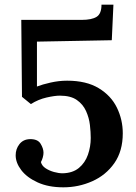

<svg xmlns="http://www.w3.org/2000/svg" viewBox="-20 -785 582 821"><path d="M251 16Q187 16 141 -5Q95 -26 71 -57.5Q47 -89 47 -121Q47 -148 63 -168.5Q79 -189 107 -190Q141 -191 153.5 -170.5Q166 -150 166 -132Q166 -123 163 -112Q160 -101 155 -92Q159 -76 175 -65.5Q191 -55 211 -49.5Q231 -44 248 -44Q291 -45 317.5 -67Q344 -89 356 -123.5Q368 -158 368 -195Q368 -220 364.5 -250.5Q361 -281 348 -310Q335 -339 308.5 -357.5Q282 -376 236 -376Q214 -376 179 -368Q144 -360 112 -340L74 -371L71 -700H330Q372 -700 393 -713Q414 -726 414 -765H465L458 -613L138 -607V-415Q161 -424 196.5 -432Q232 -440 267 -440Q349 -440 402 -408Q455 -376 480 -324.5Q505 -273 505 -215Q505 -139 469 -87.5Q433 -36 374.5 -10Q316 16 251 16Z"/></svg>

Font: Lora SemiBold
Style: Regular
Weight: 600
Designer: Olga Karpushina, Alexei Vanyashin (Cyrillic)
Foundry: Cyreal
Version: Version 3.011; ttfautohint (v1.8.4.7-5d5b)